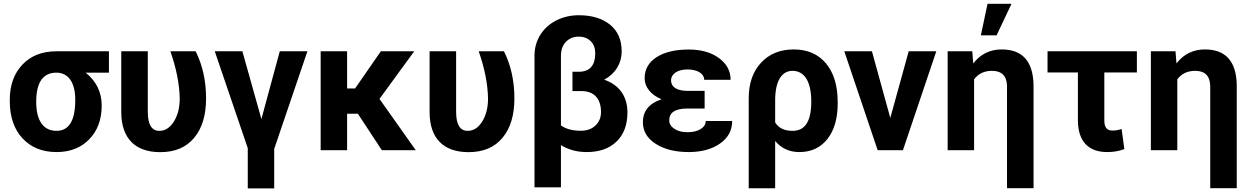

<svg xmlns="http://www.w3.org/2000/svg" viewBox="-20 -802 6676 1025"><path d="M561.5 -528.3H282.7C205.1 -528.3 144 -504.4 99.6 -457C54.7 -409.7 32.2 -346.7 32.2 -269V-262.7C32.2 -178.2 55.2 -111.3 100.6 -63C146 -14.6 206.1 9.8 281.7 9.8C354.5 9.8 413.1 -13.2 457 -59.1C501 -104.5 522.9 -164.6 522.9 -238.8C522.9 -309.6 494.6 -367.7 437.5 -414.1H561.5ZM173.3 -258.8C173.3 -366.7 212.9 -414.1 280.8 -414.1C345.2 -414.1 381.8 -361.3 381.8 -269C381.8 -153.8 345.7 -103.5 281.7 -103.5C211.9 -103.5 173.3 -157.2 173.3 -258.8Z M627.4 -528.3V-199.7C628.9 -64.9 700.2 10.3 835.4 10.3C914.1 10.3 974.1 -15.1 1016.6 -66.4C1059.1 -117.2 1080.1 -187 1080.1 -276.4C1080.1 -370.1 1061.5 -454.1 1024.4 -528.3H889.6C921.4 -437 938 -353 939.5 -276.4C939.5 -228 929.2 -187 908.7 -153.8C887.7 -120.1 861.8 -103.5 830.6 -103.5C789.6 -103.5 769 -137.2 769 -205.1V-528.3Z M1273.9 -528.3H1126.5L1302.7 -11.2V203.6H1443.8V-6.8L1621.1 -528.3H1473.6L1375.5 -166.5Z M2018.6 0H2199.7L2005.9 -273.9L2191.4 -528.3H2013.2L1875.5 -329.6H1833V-528.3H1691.9V0H1833V-194.8H1890.6Z M2273.4 -528.3V-199.7C2274.9 -64.9 2346.2 10.3 2481.4 10.3C2560.1 10.3 2620.1 -15.1 2662.6 -66.4C2705.1 -117.2 2726.1 -187 2726.1 -276.4C2726.1 -370.1 2707.5 -454.1 2670.4 -528.3H2535.6C2567.4 -437 2584 -353 2585.4 -276.4C2585.4 -228 2575.2 -187 2554.7 -153.8C2533.7 -120.1 2507.8 -103.5 2476.6 -103.5C2435.5 -103.5 2415 -137.2 2415 -205.1V-528.3Z M3069.8 -720.7C3026.4 -720.7 2986.3 -711.4 2949.7 -692.9C2913.1 -674.3 2884.8 -648.4 2864.3 -615.7C2843.8 -582.5 2833.5 -545.4 2833.5 -504.9V198.2H2974.6V-27.3C3014.6 -2.4 3060.5 9.8 3111.8 9.8C3179.7 9.8 3232.9 -8.8 3271.5 -46.4C3310.1 -83.5 3329.6 -135.3 3329.6 -202.1C3329.6 -287.6 3285.6 -349.1 3205.6 -376.5C3264.6 -408.2 3298.8 -463.4 3298.8 -528.3C3298.8 -588.9 3278.3 -636.2 3237.3 -669.9C3195.8 -703.6 3140.1 -720.7 3069.8 -720.7ZM3157.7 -517.6C3157.7 -453.6 3129.9 -420.9 3074.2 -418.9H3036.1V-315.9H3083.5C3152.3 -315.9 3188.5 -274.4 3188.5 -204.1C3188.5 -174.8 3178.7 -150.9 3159.2 -132.3C3139.6 -113.3 3113.3 -104 3080.1 -104C3036.6 -104 3001.5 -113.3 2974.6 -132.3V-502.9C2974.6 -535.2 2983.4 -560.5 3001.5 -579.1C3019.5 -597.2 3042 -606.4 3069.8 -606.4C3096.2 -606.4 3117.7 -598.1 3133.8 -582C3149.9 -565.9 3157.7 -544.4 3157.7 -517.6Z M3412.1 -149.4C3412.1 -101.6 3435.1 -63 3480.5 -34.2C3525.9 -4.9 3584.5 9.8 3657.2 9.8C3725.1 9.8 3780.3 -5.4 3823.7 -35.6C3867.2 -65.9 3888.7 -106 3888.7 -156.2H3747.6C3747.6 -139.2 3738.8 -124.5 3721.2 -113.3C3703.1 -102.1 3679.2 -96.2 3649.4 -96.2C3620.6 -96.2 3597.2 -102.5 3579.6 -114.7C3561.5 -127 3552.7 -141.6 3552.7 -159.7C3552.7 -201.2 3584.5 -222.2 3648.4 -222.7H3741.7V-316.9H3650.4C3591.8 -316.9 3562.5 -338.9 3562.5 -372.6C3562.5 -407.7 3597.2 -431.2 3649.9 -431.2C3703.1 -431.2 3739.3 -409.2 3739.3 -376H3880.4C3880.4 -423.3 3859.4 -461.9 3817.9 -492.2C3776.4 -522.5 3722.7 -537.6 3657.2 -537.6C3584.5 -537.6 3526.9 -523.9 3484.9 -496.6C3442.4 -469.2 3421.4 -431.6 3421.4 -383.8C3421.4 -336.9 3455.1 -295.4 3511.7 -272C3445.3 -250 3412.1 -209.5 3412.1 -149.4Z M4217.8 -538.1C4145 -538.1 4086.9 -514.6 4043 -467.3C3999 -419.9 3977.1 -356.9 3977.1 -277.3V203.1H4118.2V-49.3C4151.4 -9.8 4194.3 9.8 4247.6 9.8C4310.1 9.8 4359.9 -13.2 4397 -59.6C4433.6 -106 4452.1 -169.4 4452.1 -250V-256.3C4452.1 -344.7 4431.2 -413.6 4389.6 -463.4C4348.1 -513.2 4290.5 -538.1 4217.8 -538.1ZM4118.2 -266.1C4118.2 -369.1 4152.8 -423.8 4210.9 -423.8C4274.9 -423.8 4311 -365.7 4311 -260.3C4311 -149.4 4275.4 -103.5 4210.4 -103.5C4167 -103.5 4136.2 -118.7 4118.2 -148.4Z M4634.8 -528.3H4487.3L4665.5 0H4800.3L4978.5 -528.3H4831.1L4732.9 -172.4Z M5216.3 -613.3H5300.3L5379.9 -781.7H5252ZM5039.1 -528.3V0H5180.2V-378.4C5202.6 -408.7 5234.4 -423.8 5275.9 -423.8C5328.1 -423.8 5355 -396.5 5356 -341.8V202.6H5497.6V-348.1C5495.1 -474.6 5438.5 -538.1 5327.6 -538.1C5265.1 -538.1 5214.4 -513.2 5175.8 -463.4L5170.4 -528.3Z M6049.3 -528.3H5572.3V-415H5734.4V-159.7C5734.9 -43.9 5793.5 9.8 5891.1 9.8C5924.3 9.8 5954.6 4.4 5982.4 -5.9L5967.8 -113.3C5951.2 -107.9 5935.1 -105 5919.9 -105C5888.2 -105 5875.5 -121.6 5875.5 -160.2V-415H6049.3Z M6124 -528.3V0H6265.1V-378.4C6287.6 -408.7 6319.3 -423.8 6360.8 -423.8C6413.1 -423.8 6439.9 -396.5 6440.9 -341.8V202.6H6582.5V-348.1C6580.1 -474.6 6523.4 -538.1 6412.6 -538.1C6350.1 -538.1 6299.3 -513.2 6260.7 -463.4L6255.4 -528.3Z"/></svg>

Font: Roboto
Style: Bold
Weight: 700
Designer: Google
Version: Version 2.137; 2017